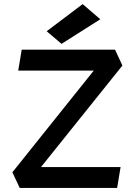

<svg xmlns="http://www.w3.org/2000/svg" viewBox="-20 -926 687 946"><path d="M210 -772 283.2 -710 474.1 -831.1 387.2 -905.8ZM77.1 0H557.1L574.2 -103H182.1L583 -603L546.9 -681.2H86.9L69.8 -578.1H441.9L41 -77.1Z"/></svg>

Font: Comic Neue Angular
Style: Bold
Weight: 700
Designer: Craig Rozynski
Foundry: Craig Rozynski
Version: Version 2.003